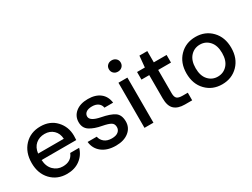

<svg xmlns="http://www.w3.org/2000/svg" viewBox="-55 -1285 2441 1858"><g transform="rotate(-30 1165.0 -356.5)"><path d="M296 12Q187 12 118 -60.5Q49 -133 49 -250Q49 -369 118 -442.5Q187 -516 298 -516Q405 -516 470.5 -446Q536 -376 536 -275L534 -228H147Q151 -154 193.5 -112.5Q236 -71 296 -71Q390 -71 421 -149H521Q501 -77 441.5 -32.5Q382 12 296 12ZM149 -299H436Q433 -360 394.5 -396.5Q356 -433 297 -433Q238 -433 197.5 -398.5Q157 -364 149 -299Z M842 12Q746 12 687 -34Q628 -80 620 -157H722Q729 -119 760 -94Q791 -69 842 -69Q889 -69 913.5 -89Q938 -109 938 -140Q938 -177 911 -193Q884 -209 821 -221Q738 -236 689 -268Q640 -300 640 -365Q640 -432 691 -474Q742 -516 829 -516Q913 -516 964 -476Q1015 -436 1024 -363H927Q922 -396 896 -415Q870 -434 828 -434Q785 -434 762 -417Q739 -400 739 -372Q739 -321 853 -299Q947 -281 993 -250.5Q1039 -220 1040 -147Q1041 -76 986.5 -32Q932 12 842 12Z M1165 0V-504H1265V0ZM1216 -599Q1187 -599 1168.5 -617Q1150 -635 1150 -663Q1150 -690 1168.5 -707.5Q1187 -725 1216 -725Q1244 -725 1263 -707.5Q1282 -690 1282 -663Q1282 -635 1263 -617Q1244 -599 1216 -599Z M1616 0Q1540 0 1500 -37Q1460 -74 1460 -160V-419H1373V-504H1460L1472 -630H1560V-504H1703V-419H1560V-159Q1560 -117 1577.5 -101Q1595 -85 1640 -85H1698V0Z M2029 12Q1921 12 1850.5 -61Q1780 -134 1780 -252Q1780 -370 1851 -443Q1922 -516 2031 -516Q2139 -516 2209.5 -443Q2280 -370 2280 -252Q2280 -134 2209 -61Q2138 12 2029 12ZM2029 -74Q2093 -74 2135.5 -120.5Q2178 -167 2178 -252Q2178 -337 2136 -383.5Q2094 -430 2031 -430Q1967 -430 1924.5 -383.5Q1882 -337 1882 -252Q1882 -167 1924 -120.5Q1966 -74 2029 -74Z"/></g></svg>

Font: AWOL-DM Medium
Style: Regular
Weight: 500
Designer: Colophon Foundry, Jonny Pinhorn, Mikhail Sharanda
Foundry: Colophon Foundry
Version: Version 1.000;Glyphs 3.2.3 (3260)